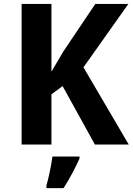

<svg xmlns="http://www.w3.org/2000/svg" viewBox="-20 -734 674 975"><path d="M633.8 0H461.9L297.9 -296.9L241.2 -254.9V0H89.8V-713.9H241.2V-370.1L300.8 -471.2L463.9 -713.9H631.8L403.8 -392.1ZM215.8 208Q220.2 193.4 224.6 174.6Q229 155.8 233.2 136Q237.3 116.2 240.7 96.7Q244.1 77.1 246.1 61H383.8V70.8Q368.7 104.5 348.6 142.8Q328.6 181.2 302.7 221.2H215.8Z"/></svg>

Font: Droid Sans
Style: Bold
Weight: 700
Foundry: Ascender Corporation
Version: Version 1.00 build 112